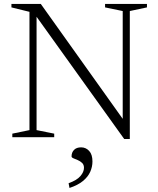

<svg xmlns="http://www.w3.org/2000/svg" viewBox="-20 -696 800 974"><path d="M129.5 -36V-636L38 -658.5V-676H187L624 -63L602.5 -36.5V-640L513 -658.5V-676H725.5V-658.5L638.5 -640V9H610L150.5 -632L165.5 -642V-36L255 -18V0H42.5V-18ZM328 233.5Q370 218.5 388 197.2Q406 176 406 155.5Q406 139.5 396.5 130.5Q387 121.5 374.5 116.2Q362 111 352.5 107Q343 103 343 97.5Q343 77.5 355.5 64.5Q368 51.5 391.5 51.5Q415.5 51.5 432.2 69.5Q449 87.5 449 123Q449 150 437.8 175.5Q426.5 201 400.8 222.2Q375 243.5 332.5 257.5Z"/></svg>

Font: Newsreader 16pt 16pt Light
Style: Regular
Weight: 300
Version: Version 1.003